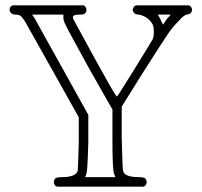

<svg xmlns="http://www.w3.org/2000/svg" viewBox="-20 -703 762 724"><path d="M693 -683Q704 -676 704 -667Q704 -650 684 -648Q672 -645 653 -623Q633 -604 613.5 -575.5Q594 -547 517 -426L439 -301V-183Q442 -62 444 -59Q449 -35 504 -35Q521 -35 528 -30Q538 -16 528 -3L521 1H195L188 -3Q178 -16 188 -30Q195 -35 213 -35Q266 -35 273 -59Q274 -61 277 -163V-261L75 -621Q64 -638 57.5 -643Q51 -648 37 -648Q28 -648 22 -653.5Q16 -659 16 -667Q16 -672 21 -679L28 -683H295L301 -679Q306 -672 306 -666Q306 -648 284 -648Q258 -648 255 -641Q255 -635 257 -630L282 -584Q307 -538 336.5 -484Q366 -430 392 -384.5Q418 -339 421 -339Q423 -339 489.5 -446.5Q556 -554 557 -557Q560 -566 560 -582Q560 -599 557 -608Q541 -640 504 -648Q489 -648 486 -655Q475 -664 486 -679L493 -683ZM219 -637V-648H101L110 -635L313 -270V-166Q310 -59 306 -48L301 -35H415L410 -48Q404 -64 404 -175V-290L317 -443Q230 -601 226 -612Q219 -625 219 -637ZM608 -630 624 -648H575Q575 -647 580.5 -638.5Q586 -630 588 -623L595 -610Z"/></svg>

Font: MathJax_AMS
Style: Regular
Weight: 400
Version: Version 1.1